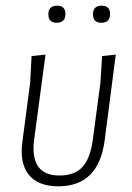

<svg xmlns="http://www.w3.org/2000/svg" viewBox="-20 -651 464 675"><path d="M181 -631Q210 -631 210 -602Q210 -571 179 -571Q150 -571 150 -601Q150 -631 181 -631ZM367 -602Q367 -571 336 -571Q307 -571 307 -601Q307 -631 337 -631Q367 -631 367 -602ZM185 4Q114 4 81 -37Q48 -78 59 -155L86 -360L91 -454L140 -459L100 -160Q84 -34 189 -34Q242 -34 269.5 -63.5Q297 -93 306 -158L333 -360L339 -454L387 -459L348 -158Q327 4 185 4Z"/></svg>

Font: Alegreya Sans Light
Style: Italic
Weight: 300
Italic angle: -7°
Designer: Juan Pablo del Peral
Foundry: Huerta Tipografica
Version: Version 2.007